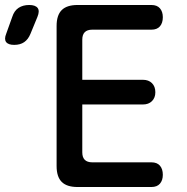

<svg xmlns="http://www.w3.org/2000/svg" viewBox="-131 -750 751 770"><path d="M199 -430H442Q465 -430 478.5 -416.5Q492 -403 492 -380Q492 -358 478.5 -344.5Q465 -331 442 -331H199V-139Q199 -119 209 -109Q219 -99 239 -99H476Q499 -99 510.5 -85.5Q522 -72 522 -49Q522 -27 510.5 -13.5Q499 0 476 0H180Q137 0 116.5 -20.5Q96 -41 96 -84V-646Q96 -689 116.5 -709.5Q137 -730 180 -730H476Q499 -730 510.5 -716.5Q522 -703 522 -681Q522 -658 510.5 -644.5Q499 -631 476 -631H239Q219 -631 209 -621Q199 -611 199 -591ZM-9 -614Q-18 -592 -34 -581Q-50 -570 -74 -570Q-98 -570 -106.5 -581.5Q-115 -593 -106 -615L-82 -682Q-74 -707 -56.5 -718.5Q-39 -730 -14 -730Q11 -730 20 -718Q29 -706 19 -682Z"/></svg>

Font: Maple Mono Medium
Style: Regular
Weight: 500
Monospace: yes
Designer: subframe7536
Version: Version 7.000